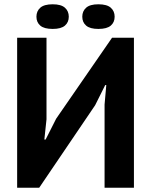

<svg xmlns="http://www.w3.org/2000/svg" viewBox="-20 -876 706 896"><path d="M468 -388 476 -479H471L424 -385L163 0H60V-700H197V-319L187 -225H193L242 -322L503 -700H605V0H468ZM150 -798Q150 -824 168 -840Q186 -856 226 -856Q265 -856 283 -840Q301 -824 301 -798Q301 -772 283 -756.5Q265 -741 226 -741Q186 -741 168 -756.5Q150 -772 150 -798ZM364 -798Q364 -824 382 -840Q400 -856 439 -856Q479 -856 497 -840Q515 -824 515 -798Q515 -772 497 -756.5Q479 -741 439 -741Q400 -741 382 -756.5Q364 -772 364 -798Z"/></svg>

Font: PTSans
Style: Bold
Weight: 700
Designer: A.Korolkova, O.Umpeleva, V.Yefimov
Foundry: ParaType Ltd
Version: Version 2.003W OFL